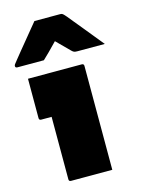

<svg xmlns="http://www.w3.org/2000/svg" viewBox="-150 -892 710 962"><g transform="rotate(-15 205.0 -410.5)"><path d="M85 -11V-335H31Q20 -335 20 -346V-550H299Q310 -550 310 -539V0H96Q85 0 85 -11ZM126 -821H260Q268 -821 273 -817Q278 -813 290 -799Q297 -790 314 -769.5Q331 -749 353 -722Q375 -695 397 -668Q419 -641 437 -619H295Q284 -619 278.5 -621Q273 -623 266 -630L199 -697Q173 -670 155 -652Q137 -634 121 -619H-16Q-27 -619 -27 -628Q-27 -633 -24 -637Q-21 -641 -9 -656Q2 -670 20.5 -692.5Q39 -715 59.5 -740Q80 -765 98 -787Q116 -809 126 -821Z"/></g></svg>

Font: Recursive Sn Lnr St XBk
Style: Regular
Weight: 1000
Version: Version 1.079;hotconv 1.0.112;makeotfexe 2.5.65598; ttfautoh